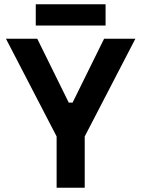

<svg xmlns="http://www.w3.org/2000/svg" viewBox="-20 -882 664 902"><path d="M246 0V-241L8 -700H155L303 -400H321L469 -700H616L378 -241V0ZM148 -762V-862H476V-762Z"/></svg>

Font: Space 7353
Style: Regular
Weight: 400
Designer: Christine Claussen + Ruben Lyon  (Space 7353)
Version: Version 1.000;FEAKit 1.0